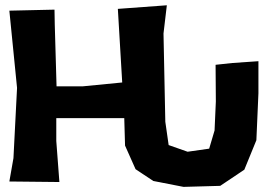

<svg xmlns="http://www.w3.org/2000/svg" viewBox="-20 -691 1031 731"><path d="M15.6 -650.4 44.9 -356.4 31.2 -88.9 15.6 0 206.1 2 194.3 -154.3V-241.2H453.1L456.1 -136.7L496.1 -46.9L563.5 -2L678.7 20.5L818.4 16.6L910.2 -44.9L956.1 -157.2L963.9 -335.9V-458L865.2 -451.2L800.8 -444.3L801.8 -304.7L796.9 -194.3L776.4 -125L694.3 -113.3L622.1 -138.7L609.4 -227.5L602.5 -563.5L615.2 -670.9L428.7 -657.2L445.3 -377L294.9 -362.3H195.3L188.5 -597.7L187.5 -654.3Z"/></svg>

Font: MaokenAssortedSans-TC
Style: Regular
Weight: 500
Version: Version 0.83